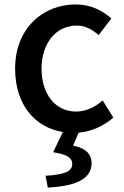

<svg xmlns="http://www.w3.org/2000/svg" viewBox="-20 -584 557 864"><path d="M195 260C321 254 392 221 392 151C392 105 362 83 309 71L334 13C389 8 445 -15 490 -55L442 -132C409 -103 368 -82 322 -82C231 -82 167 -158 167 -275C167 -391 233 -469 326 -469C363 -469 394 -452 424 -426L481 -501C441 -536 390 -564 320 -564C175 -564 48 -458 48 -275C48 -112 138 -10 263 10L219 101C284 111 305 127 305 153C305 186 277 201 185 207Z"/></svg>

Font: Noto Sans TC Medium
Style: Regular
Weight: 500
Designer: Ryoko NISHIZUKA 西塚涼子 (kana, bopomofo & ideographs); Paul D. Hunt (Latin, Greek & Cyrillic); Sandoll Communications 산돌커뮤니
Foundry: Adobe
Version: Version 2.004;hotconv 1.0.118;makeotfexe 2.5.65603